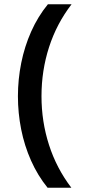

<svg xmlns="http://www.w3.org/2000/svg" viewBox="-20 -760 398 900"><path d="M203 120Q156.5 62.5 125.5 -7.2Q94.5 -77 79.2 -153.8Q64 -230.5 64 -309Q64 -387.5 79.5 -464.8Q95 -542 126.2 -612.2Q157.5 -682.5 204.5 -740H315.5Q245.5 -649 210 -539.2Q174.5 -429.5 174.5 -309Q174.5 -190 209.8 -80.5Q245 29 314.5 120Z"/></svg>

Font: Encode Sans SC SemiExpanded Medium
Style: Regular
Weight: 500
Width: 6
Designer: Multiple Designers
Foundry: Impallari Type
Version: Version 3.002